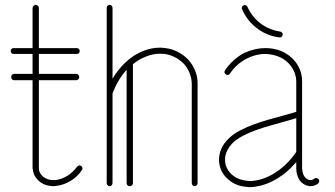

<svg xmlns="http://www.w3.org/2000/svg" viewBox="-20 -768 1377 790"><path d="M140 -78V-438H294C301 -438 306 -444 306 -451C306 -458 301 -464 294 -464H140V-546H296C303 -546 308 -551 308 -558C308 -565 303 -570 296 -570H140V-735C140 -742 134 -748 127 -748C120 -748 114 -742 114 -735V-570H36C29 -570 24 -565 24 -558C24 -551 29 -546 36 -546H114V-464H38C31 -464 26 -458 26 -451C26 -444 31 -438 38 -438H114V-77C115 -68 117 -59 120 -50C128 -33 142 -19 158 -11C171 -5 186 -2 200 -2C203 -2 207 -2 210 -3C232 -5 253 -13 271 -24C289 -35 305 -50 317 -68C321 -73 320 -81 314 -85C309 -89 301 -88 297 -82C286 -67 273 -55 258 -45C242 -35 225 -29 208 -27C205 -27 203 -27 200 -27C189 -27 178 -29 169 -34C157 -39 148 -49 143 -60C141 -65 140 -72 140 -78Z M443 -15V-383C456 -419 476 -453 501 -481V-14C501 -7 507 -2 514 -2C521 -2 527 -7 527 -14V-504C543 -517 561 -528 580 -535C599 -543 619 -547 639 -547C645 -547 651 -546 657 -546C687 -542 715 -527 736 -506C754 -486 768 -458 769 -425V-15C769 -8 774 -2 781 -2C788 -2 793 -8 793 -15V-426C793 -462 778 -497 754 -523C729 -549 696 -566 661 -570C653 -571 646 -572 639 -572C615 -572 592 -567 571 -559C542 -548 517 -531 495 -510C475 -491 457 -468 443 -444V-735C443 -742 438 -748 431 -748C424 -748 419 -742 419 -735V-15C419 -8 424 -2 431 -2C438 -2 443 -8 443 -15Z M1044 -647C1069 -629 1099 -618 1129 -614C1136 -613 1142 -617 1143 -624C1144 -631 1140 -637 1133 -638C1106 -642 1080 -652 1058 -667C1032 -685 1011 -711 998 -740C996 -746 988 -749 982 -746C976 -744 973 -736 976 -730C990 -697 1014 -667 1044 -647ZM977 -546C949 -529 924 -506 906 -479C902 -473 903 -465 909 -462C915 -458 923 -459 926 -465C942 -489 964 -510 990 -524C1015 -538 1043 -546 1072 -546C1101 -545 1130 -537 1152 -521C1175 -504 1192 -479 1197 -452C1198 -446 1199 -439 1199 -433V-308C1123 -284 1043 -270 969 -232C950 -222 930 -209 915 -192C899 -175 887 -154 883 -130C882 -124 881 -118 881 -111C881 -97 884 -82 890 -68C898 -49 913 -33 930 -21C947 -9 967 -2 987 0C994 1 1001 2 1008 2C1021 2 1034 0 1047 -3C1084 -11 1117 -29 1147 -51C1166 -66 1183 -83 1199 -101V-78V-77V-76C1199 -61 1202 -45 1210 -31C1214 -24 1219 -18 1226 -13C1233 -8 1241 -4 1250 -3C1252 -2 1255 -2 1257 -2C1269 -2 1280 -6 1289 -13C1294 -18 1295 -26 1291 -31C1286 -36 1278 -37 1273 -33C1269 -29 1263 -27 1257 -27C1256 -27 1255 -27 1254 -27C1250 -28 1245 -30 1241 -33C1237 -36 1234 -40 1231 -44C1226 -53 1224 -64 1223 -76V-77V-78V-433C1223 -441 1223 -449 1221 -457C1215 -491 1195 -521 1167 -541C1140 -561 1106 -570 1073 -570H1072C1039 -570 1006 -561 977 -546ZM981 -210C1047 -244 1124 -258 1199 -282V-143C1180 -115 1158 -91 1132 -71C1104 -50 1074 -34 1041 -27C1030 -25 1019 -23 1008 -23C1002 -23 996 -24 990 -25C974 -27 957 -33 944 -42C930 -51 919 -64 913 -78C908 -89 906 -100 906 -111C906 -116 906 -121 907 -126C911 -144 920 -161 933 -175C941 -184 955 -197 981 -210Z"/></svg>

Font: LS
Style: LightAlt
Weight: 250
Designer: BSozoo
Foundry: BSozoo
Version: Version 001.000